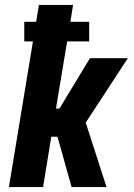

<svg xmlns="http://www.w3.org/2000/svg" viewBox="-20 -755 540 775"><path d="M16 0 113 -588H78V-667H126L137 -735H275L264 -667H340V-588H251L206 -317H220L343 -520H496L326 -260L410 0H269L212 -203H187L154 0Z"/></svg>

Font: Iosevka Heavy
Style: Italic
Weight: 900
Italic angle: -9°
Monospace: yes
Designer: Belleve Invis
Foundry: Belleve Invis
Version: Version 32.5.0; ttfautohint (v1.8.4)